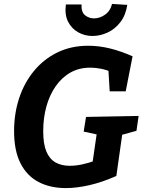

<svg xmlns="http://www.w3.org/2000/svg" viewBox="-20 -950 739 982"><path d="M317 12Q237 12 177.5 -19Q118 -50 85 -114.5Q52 -179 52 -280Q52 -369 78 -448Q104 -527 154 -587.5Q204 -648 274 -682Q344 -716 431 -716Q487 -716 543.5 -702Q600 -688 658 -662L623 -483H541L534 -599L556 -579Q525 -593 496 -598.5Q467 -604 442 -604Q385 -604 340.5 -579Q296 -554 264.5 -508.5Q233 -463 217 -404.5Q201 -346 201 -279Q201 -214 217 -175.5Q233 -137 263.5 -119.5Q294 -102 337 -102Q367 -102 399.5 -109Q432 -116 469 -129L450 -96L477 -282L496 -258L408 -277L420 -352L689 -357L678 -281L591 -257L608 -282L575 -50Q503 -18 437.5 -3Q372 12 317 12ZM453 -766Q413 -766 379.5 -785Q346 -804 328 -839.5Q310 -875 317 -927H397Q395 -888 415 -872Q435 -856 461 -856Q491 -856 518 -875.5Q545 -895 553 -930L631 -925Q623 -872 595.5 -836.5Q568 -801 530 -783.5Q492 -766 453 -766Z"/></svg>

Font: Bitter Thin
Style: Bold Italic
Weight: 700
Italic angle: -9°
Version: Version 3.021